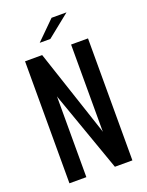

<svg xmlns="http://www.w3.org/2000/svg" viewBox="-145 -844 701 917"><g transform="rotate(-20 205.0 -386.0)"><path d="M45 0V-620H132L277 -184L278 -179L279 -178V-620H365V0H276L133 -404L131 -411V0ZM141 -679 235 -772H311L195 -679Z"/></g></svg>

Font: Smooch Sans SemiBold
Style: Bold
Weight: 600
Designer: Robert E. Leuschke
Foundry: Robert E. Leuschke
Version: Version 1.010; ttfautohint (v1.8.3)